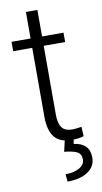

<svg xmlns="http://www.w3.org/2000/svg" viewBox="-97 -708 515 965"><g transform="rotate(-10 160.5 -226.0)"><path d="M167 -663.6V-528.3H276.4V-480.5H167V-128.4Q167 -84.5 182.9 -63Q198.7 -41.5 235.8 -41.5Q250.5 -41.5 283.2 -46.4L285.6 1.5Q262.7 9.8 223.1 9.8Q163.1 9.8 135.7 -25.1Q108.4 -60.1 108.4 -127.9V-480.5H11.2V-528.3H108.4V-663.6ZM235.4 0 229.5 31.2Q310.1 41.5 310.1 114.7Q310.1 159.7 271.5 186Q232.9 212.4 166.5 212.4L163.1 174.3Q206.5 174.3 234.1 158.4Q261.7 142.6 261.7 115.7Q261.7 87.4 240.5 76.7Q219.2 65.9 175.8 62L189.9 0Z"/></g></svg>

Font: RobotoInd Light
Style: Regular
Weight: 300
Designer: Google
Version: Version 2.001151; 2014